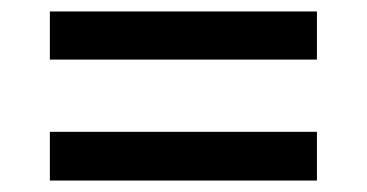

<svg xmlns="http://www.w3.org/2000/svg" viewBox="-20 -473 640 335"><path d="M67 -369V-453H533V-369ZM67 -158V-243H533V-158Z"/></svg>

Font: Anuphan Medium
Style: Regular
Weight: 500
Designer: Mike Abbink, Paul van der Laan, Pieter van Rosmalen, Mint Tantisuwanna
Foundry: Bold Monday; Cadson Demak
Version: Version 3.002;hotconv 1.0.109;makeotfexe 2.5.65596